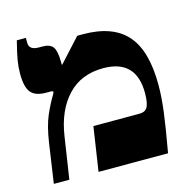

<svg xmlns="http://www.w3.org/2000/svg" viewBox="-97 -743 830 838"><g transform="rotate(-15 317.5 -323.5)"><path d="M71 -178Q82 -252 101.5 -297Q121 -342 143 -378Q147 -385 147 -388Q147 -393 136 -393H116Q67 -393 47 -417.5Q27 -442 27 -502Q27 -532 32 -562Q37 -592 51 -647H92V-625Q92 -592 136 -592H153Q187 -592 200 -573Q213 -554 213 -505V-494L215 -493L311 -598H337Q470 -598 534 -526.5Q598 -455 598 -299Q598 -245 589.5 -178.5Q581 -112 561 0H247L277 -199H485Q509 -199 519 -213Q532 -231 532 -280Q532 -432 383 -432Q283 -432 222 -367Q161 -302 144 -190L115 0H45Z"/></g></svg>

Font: Noto Serif Hebrew Black
Style: Regular
Weight: 900
Designer: Monotype Design Team
Foundry: Monotype Imaging Inc.
Version: Version 1.000